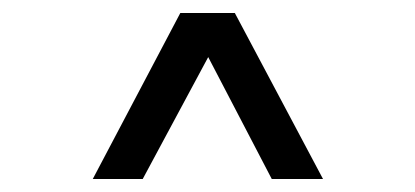

<svg xmlns="http://www.w3.org/2000/svg" viewBox="-20 -749 640 296"><path d="M123 -473 258 -729H342L478 -473H399L301 -661L200 -473Z"/></svg>

Font: Mona Sans
Style: Regular
Weight: 400
Designer: Deni Anggara
Foundry: GitHub
Version: Version 2.000;Glyphs 3.2.3 (3260)